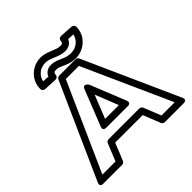

<svg xmlns="http://www.w3.org/2000/svg" viewBox="-234 -1129 1358 1358"><g transform="rotate(-45 445.0 -450.0)"><path d="M599 -171H291C281 -171 272 -164 268 -155L215 -25H84L379 -686H510L807 -25H675L623 -155C619 -165 608 -171 599 -171ZM583 -121 635 9C639 18 648 25 658 25H845C888 25 868 -10 868 -10L549 -721C546 -729 536 -736 526 -736H363C355 -736 344 -730 340 -721L22 -10C4 29 45 25 45 25H232C241 25 251 19 255 9L308 -121ZM339 -240H551C551 -240 590 -236 575 -274L468 -540C468 -540 439 -585 421 -540L316 -274C316 -274 299 -240 339 -240ZM376 -290 445 -464 514 -290ZM519 -828C552 -828 580 -846 590 -874L640 -871C630 -827 592 -789 535 -789C488 -789 466 -807 423 -823C408 -828 392 -831 374 -831C341 -831 314 -813 304 -785L254 -788C264 -834 302 -870 358 -870C385 -870 406 -860 431 -850C452 -841 481 -828 519 -828ZM519 -878C494 -878 473 -888 450 -897C428 -906 398 -920 358 -920C336 -920 316 -915 296 -907C242 -884 201 -831 201 -764C201 -752 211 -740 225 -739L323 -734C339 -733 350 -746 350 -759C350 -773 356 -781 374 -781C387 -781 397 -779 406 -776C438 -764 474 -739 535 -739C557 -739 578 -744 597 -752C650 -775 693 -825 693 -894C693 -906 683 -918 669 -919L571 -925C555 -926 544 -913 544 -900C544 -887 538 -878 519 -878Z"/></g></svg>

Font: Asimov
Style: XWidOu
Weight: 500
Designer: Google
Version: Version 2.000980; 2014